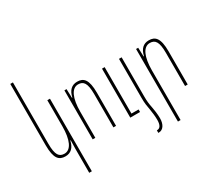

<svg xmlns="http://www.w3.org/2000/svg" viewBox="-179 -1082 1802 1636"><g transform="rotate(-30 722.5 -264.0)"><path d="M299 232V-482H273V-226C273 -93 237 -14 173 -14C121 -14 95 -46 95 -155V-760H69V-156C69 -25 106 10 169 10C222 10 257 -22 271 -87H275C274 -58 273 -30 273 -1V232Z M441 0H467V-256C467 -389 503 -468 567 -468C619 -468 645 -436 645 -327V0H671V-326C671 -457 634 -492 571 -492C518 -492 483 -460 469 -395H465L462 -482H441ZM811 0H907V-25H837V-482H811Z M978 -99C978 -44 983 -17 990 20C996 54 1001 98 1001 131C1001 182 985 207 956 207H953V232H959C1000 232 1028 192 1028 131C1028 91 1021 43 1015 14C1007 -24 1004 -52 1004 -99V-482H978Z M1146 232H1172V-256C1172 -389 1208 -468 1272 -468C1324 -468 1350 -436 1350 -327V0H1376V-326C1376 -457 1339 -492 1276 -492C1223 -492 1188 -460 1174 -395H1170L1167 -482H1146Z"/></g></svg>

Font: Noto Sans Armenian ExtraCondensed Thin
Style: Regular
Weight: 100
Width: 2
Designer: Monotype Design Team
Foundry: Monotype Imaging Inc.
Version: Version 2.008